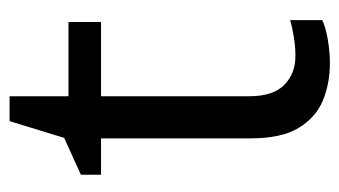

<svg xmlns="http://www.w3.org/2000/svg" viewBox="-174 -525 709 401"><g transform="rotate(-90 180.5 -324.5)"><path d="M264 -62Q284 -62 305 -65.5Q326 -69 339 -73V-6Q325 1 299 5.5Q273 10 249 10Q207 10 171.5 -4.5Q136 -19 114 -55Q92 -91 92 -156V-468H16V-510L93 -545L128 -659H180V-536H335V-468H180V-158Q180 -109 203.5 -85.5Q227 -62 264 -62Z"/></g></svg>

Font: lsinhala25
Style: Book
Weight: 400
Designer: Jelle Bosma - Monotype Design Team
Foundry: Monotype Imaging Inc.
Version: Version 2.003